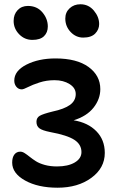

<svg xmlns="http://www.w3.org/2000/svg" viewBox="-20 -832 557 900"><path d="M370.1 -655.8Q335.9 -655.8 311 -682.1Q286.1 -708.5 286.1 -745.1Q286.1 -774.4 306.4 -793.2Q326.7 -812 356.9 -812Q395 -812 419.9 -782.5Q444.8 -752.9 444.8 -719.2Q444.8 -693.8 426.3 -674.8Q407.7 -655.8 370.1 -655.8ZM43.9 -733.9Q43.9 -764.6 62.5 -784.4Q81.1 -804.2 110.8 -804.2Q153.3 -804.2 178.7 -774.2Q204.1 -744.1 204.1 -708Q204.1 -679.7 186.3 -662.4Q168.5 -645 131.8 -645Q95.2 -645 69.6 -671.6Q43.9 -698.2 43.9 -733.9ZM250 47.9Q158.2 47.9 97.7 14.2Q37.1 -19.5 37.1 -69.8Q37.1 -94.2 47.4 -107.7Q57.6 -121.1 75.2 -121.1Q85 -121.1 95.9 -114Q106.9 -106.9 119.6 -96.7Q132.3 -86.4 148.4 -76.2Q164.6 -65.9 190.2 -58.8Q215.8 -51.8 247.1 -51.8Q298.8 -51.8 330.3 -70.3Q361.8 -88.9 361.8 -119.1Q361.8 -154.8 328.6 -176.5Q295.4 -198.2 215.8 -212.9Q178.7 -220.2 164.8 -230.5Q150.9 -240.7 150.9 -261.2Q150.9 -280.3 166.5 -289.3Q182.1 -298.3 226.1 -309.1Q281.2 -320.8 308.1 -340.3Q335 -359.9 335 -391.1Q335 -419.9 305.9 -438Q276.9 -456.1 235.8 -456.1Q197.8 -456.1 164.8 -445.3Q131.8 -434.6 111.1 -423.8Q90.3 -413.1 82 -413.1Q66.9 -413.1 56.9 -425Q46.9 -437 46.9 -454.1Q46.9 -500 104 -529.1Q161.1 -558.1 240.2 -558.1Q339.8 -558.1 395 -518.1Q450.2 -478 450.2 -414.1Q450.2 -367.7 418.5 -327.4Q386.7 -287.1 325.2 -268.1Q392.1 -257.3 431.6 -217Q471.2 -176.8 471.2 -115.2Q471.2 -44.4 408.2 1.7Q345.2 47.9 250 47.9Z"/></svg>

Font: Shantell Sans Irregular
Style: Regular
Weight: 500
Designer: Stephen Nixon, Anya Danilova, Shantell Martin
Foundry: Arrow Type
Version: Version 1.006;[9816181b4]